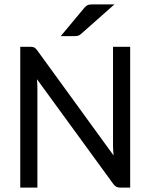

<svg xmlns="http://www.w3.org/2000/svg" viewBox="-20 -855 686 875"><path d="M72.3 0ZM118.7 -641.6Q129.9 -641.6 135.7 -638.9Q141.6 -636.2 148.9 -626.5L497.6 -146.5Q496.6 -158.2 495.8 -169.7Q495.1 -181.2 495.1 -190.9V-641.6H573.2V0H528.3Q518.1 0 511 -3.4Q503.9 -6.8 497.1 -15.6L148.4 -494.1Q149.4 -482.9 149.9 -472.7Q150.4 -462.4 150.4 -453.1V0H72.3V-641.6H118.7ZM501.5 -835 348.6 -699.7Q341.3 -693.4 334.7 -691.9Q328.1 -690.4 318.4 -690.4H256.8L364.3 -819.3Q368.7 -824.2 372.6 -827.4Q376.5 -830.6 381.1 -832.3Q385.7 -834 391.4 -834.5Q397 -835 404.8 -835Z"/></svg>

Font: Carlito
Style: Regular
Weight: 400
Designer: Lukasz Dziedzic
Foundry: tyPoland Lukasz Dziedzic
Version: Version 1.103; Beta1; all basic design good, some composites